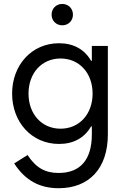

<svg xmlns="http://www.w3.org/2000/svg" viewBox="-20 -739 638 983"><path d="M290 -80.1C193.4 -80.1 126 -155.3 126 -259.8C126 -364.3 193.4 -439.5 290 -439.5C385.7 -439.5 454.1 -365.2 454.1 -259.8C454.1 -154.3 385.7 -80.1 290 -80.1ZM280.3 224.6C435.5 224.6 532.2 124 532.2 -50.8V-503.9H450.2V-427.7H446.3C412.6 -486.3 356.4 -517.6 282.2 -517.6C142.6 -517.6 42 -406.2 42 -259.8C42 -113.3 142.6 -2 282.2 -2C356.4 -2 412.6 -33.2 446.3 -91.8H450.2V-50.8C450.2 79.1 390.6 146.5 280.3 146.5C210.9 146.5 164.1 120.1 121.1 54.7L52.7 97.7C107.4 182.6 180.7 224.6 280.3 224.6ZM298.8 -609.4C330.1 -609.4 353.5 -632.8 353.5 -664.1C353.5 -695.3 330.1 -718.8 298.8 -718.8C267.6 -718.8 244.1 -695.3 244.1 -664.1C244.1 -632.8 267.6 -609.4 298.8 -609.4Z"/></svg>

Font: Wanted Sans
Style: Regular
Weight: 400
Designer: Original Design by Kil Hyung-jin and Kang Hanbin, Wanted Lab, Inc; Hangeul from Source Han Sans by Jang Soo-young and Ka
Foundry: Wanted Lab, Inc.
Version: Version 1.001;Glyphs 3.2 (3227)